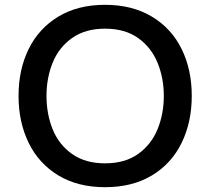

<svg xmlns="http://www.w3.org/2000/svg" viewBox="-20 -765 873 797"><path d="M57 -367Q57 -476 99 -561.5Q141 -647 222 -696Q303 -745 416 -745Q529 -745 610.5 -696Q692 -647 734 -561.5Q776 -476 776 -367Q776 -258 734 -172Q692 -86 611 -37Q530 12 416 12Q303 12 222 -37Q141 -86 99 -172Q57 -258 57 -367ZM660 -367Q660 -441 634 -504.5Q608 -568 553.5 -607Q499 -646 416 -646Q334 -646 279 -607Q224 -568 198.5 -504.5Q173 -441 173 -367Q173 -292 198.5 -228.5Q224 -165 279 -126Q334 -87 416 -87Q499 -87 553.5 -126Q608 -165 634 -228.5Q660 -292 660 -367Z"/></svg>

Font: Shippori Antique B1
Style: Regular
Weight: 400
Designer: FONTDASU
Foundry: FONTDASU / Google Inc. / but / Adobe
Version: Version 2.001